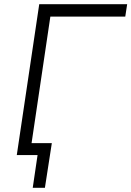

<svg xmlns="http://www.w3.org/2000/svg" viewBox="-20 -739 626 915"><path d="M136 156 159 0H61L70 -57H227L194 156ZM60 0 167 -719H586L577 -660H220L122 0Z"/></svg>

Font: Nunitoga
Style: Light Italic
Weight: 300
Italic angle: -9°
Designer: Vernon Adams
Foundry: Vernon Adams
Version: Version 1.0